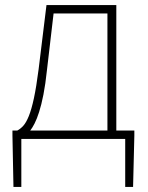

<svg xmlns="http://www.w3.org/2000/svg" viewBox="-20 -547 581 756"><path d="M165 -272Q159 -215 151 -174.5Q143 -134 134 -106Q125 -78 116 -60.5Q107 -43 99 -33H403V-494H191ZM509 -33V-13L504 189H473V0H64V189H33L29 -13V-33H48Q60 -39 71.5 -51.5Q83 -64 93.5 -90Q104 -116 113.5 -160Q123 -204 132 -274L163 -527H438V-33Z"/></svg>

Font: SpoqaHanSansJP-Thin
Style: Regular
Weight: 250
Designer: [Source Han Sans]
Ryoko NISHIZUKA  (kana & ideographs); Paul D. Hunt (Latin, Greek & Cyrillic); Wenlong ZHANG  (bopomofo
Foundry: Spoqa (http://bi.spoqa.com)
Version: Version 1.002.20150607